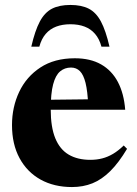

<svg xmlns="http://www.w3.org/2000/svg" viewBox="-20 -743 553 776"><path d="M282.5 -507.5Q345 -507.5 388.5 -482.8Q432 -458 456.5 -411.5Q481 -365 486 -299.5H152.5V-339.5L413 -342.5L336.5 -317.5Q334 -374.5 325.8 -407.8Q317.5 -441 303 -455.5Q288.5 -470 267 -470Q241.5 -470 223 -454.5Q204.5 -439 194.8 -402.2Q185 -365.5 185 -301Q185 -229 203.5 -184Q222 -139 257.8 -118Q293.5 -97 345 -97Q371 -97 393.2 -102.8Q415.5 -108.5 437 -121.2Q458.5 -134 480 -155L493.5 -141.5Q460 -85.5 425.8 -51.5Q391.5 -17.5 353.8 -2.2Q316 13 271 13Q198.5 13 144 -17.2Q89.5 -47.5 59 -103.8Q28.5 -160 28.5 -237.5Q28.5 -310 57.5 -371.5Q86.5 -433 143.2 -470.2Q200 -507.5 282.5 -507.5ZM264.5 -645Q232.5 -645 207.2 -635.5Q182 -626 164.8 -606Q147.5 -586 139 -554.5H106.5Q121.5 -619.5 141 -656Q160.5 -692.5 190 -707.8Q219.5 -723 264.5 -723Q309.5 -723 339 -707.8Q368.5 -692.5 388 -656Q407.5 -619.5 422.5 -554.5H390Q381.5 -586 364.2 -606Q347 -626 322 -635.5Q297 -645 264.5 -645Z"/></svg>

Font: Newsreader 60pt
Style: Bold
Weight: 700
Designer: Hugues Gentile
Foundry: Production Type
Version: Version 1.003